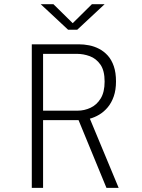

<svg xmlns="http://www.w3.org/2000/svg" viewBox="-20 -916 690 936"><path d="M135 0V-700H364.5Q389 -700 414.5 -695Q440 -690 463.5 -677.8Q487 -665.5 505.5 -645Q524 -624.5 534.8 -593.2Q545.5 -562 545.5 -519Q545.5 -478 534.8 -446.8Q524 -415.5 505.5 -393.2Q487 -371 464 -357.2Q441 -343.5 416.5 -337Q392 -330.5 369 -330.5H190V0ZM499 0 355.5 -348.5 411 -354.5 558.5 0ZM190 -376.5H358.5Q391 -376.5 421.2 -390.5Q451.5 -404.5 470.8 -435.8Q490 -467 490 -518.5Q490 -572 469.5 -601.2Q449 -630.5 418 -642Q387 -653.5 354.5 -653.5H190ZM178.5 -895.5H240.5L334.5 -803L428 -895.5H490L356.5 -771H312Z"/></svg>

Font: Trispace Thin ExtraLight
Style: Regular
Weight: 250
Version: Version 1.210